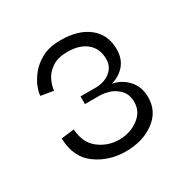

<svg xmlns="http://www.w3.org/2000/svg" viewBox="-81 -741 397 412"><g transform="rotate(-30 117.5 -534.5)"><path d="M121 -396Q79 -396 47.5 -419Q16 -442 15 -489L47 -493Q49 -459 71 -442Q93 -425 121 -425Q148 -425 168.5 -440Q189 -455 189 -479Q189 -498 178.5 -509Q168 -520 155 -524Q142 -528 131 -528H95V-547H132Q154 -547 168.5 -558.5Q183 -570 183 -589Q183 -615 165.5 -629.5Q148 -644 118 -644Q95 -644 80.5 -634.5Q66 -625 59.5 -611.5Q53 -598 52 -586L21 -591Q21 -599 26 -612Q31 -625 42 -639Q53 -653 71.5 -663Q90 -673 118 -673Q162 -673 187.5 -652.5Q213 -632 213 -596Q213 -573 200.5 -558Q188 -543 167 -537Q189 -533 204.5 -516Q220 -499 220 -473Q220 -438 191.5 -417Q163 -396 121 -396Z"/></g></svg>

Font: Darker Grotesque
Style: Regular
Weight: 400
Designer: Gabriel Lam
Foundry: TypeRant
Version: Version 1.000;gftools[0.9.28]